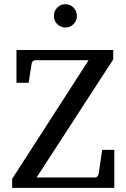

<svg xmlns="http://www.w3.org/2000/svg" viewBox="-20 -914 615 934"><path d="M536.1 0H39.1V-43.9L411.1 -621.1H150.9Q138.2 -621.1 133.8 -604L119.1 -511.2H60.1V-670.9H530.8V-625L158.2 -50.8H442.9Q449.7 -50.8 454.1 -56.2Q458.5 -61.5 460 -68.8L477.1 -185.1H536.1ZM354 -836.4Q354 -813 337.6 -796.6Q321.3 -780.3 298.3 -780.3Q274.9 -780.3 258.5 -796.6Q242.2 -813 242.2 -836.4Q242.2 -860.4 258.5 -877Q274.9 -893.6 298.3 -893.6Q321.3 -893.6 337.6 -877Q354 -860.4 354 -836.4Z"/></svg>

Font: Charis
Style: Regular
Weight: 400
Designer: Walt Agee, Miriam Martin, Annie Olsen, Victor Gaultney, Lorna Priest, Alan Ward, Bob Hallissy, Martin Hosken, Sharon Cor
Foundry: SIL Global
Version: Version 7.000